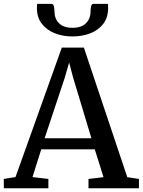

<svg xmlns="http://www.w3.org/2000/svg" viewBox="-29 -1002 760 1022"><path d="M53.5 -59.5 300 -748.5H417.5L648.5 -59L710.5 -49.5V0H442V-49.5L522 -59L475.5 -207H190.5L144 -59.5L228.5 -49.5V0H-8.5L-9 -49.5ZM457.5 -266 360.5 -588 339 -669 315 -586 208.5 -266ZM244.5 -981.5Q255 -981.5 258 -968Q261 -954.5 261 -941Q261 -903 285 -878.5Q309 -854 357 -854Q404.5 -854 428.8 -878.5Q453 -903 453 -941Q453 -954.5 455.8 -968Q458.5 -981.5 468.5 -981.5H545.5Q546 -976.5 546.2 -970.8Q546.5 -965 546.5 -959Q546.5 -909 520.8 -875.2Q495 -841.5 452 -824.8Q409 -808 357 -808Q305.5 -808 262.5 -825Q219.5 -842 193.5 -875.8Q167.5 -909.5 167.5 -959Q167.5 -965 168 -970.8Q168.5 -976.5 168.5 -981.5Z"/></svg>

Font: Merriweather 24pt Medium
Style: Regular
Weight: 500
Designer: Eben Sorkin
Foundry: Eben Sorkin
Version: Version 2.100